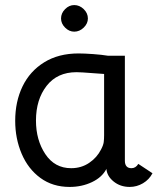

<svg xmlns="http://www.w3.org/2000/svg" viewBox="-20 -728 633 758"><path d="M40 -251Q40 -327 69 -387Q98 -447 154.5 -482Q211 -517 290 -517Q313 -517 347.5 -514.5Q382 -512 406 -508H473V-93Q473 -79 479.5 -71.5Q486 -64 499 -64Q516 -64 526 -81L582 -44Q569 -19 544.5 -4.5Q520 10 492 10Q455 10 428.5 -11.5Q402 -33 400 -62V-61Q383 -28 343 -9Q303 10 255 10Q188 10 139.5 -25.5Q91 -61 65.5 -121Q40 -181 40 -251ZM379 -138Q388 -155 389.5 -167Q391 -179 391 -194V-436L349 -439Q299 -443 282 -443Q206 -443 164 -389Q122 -335 122 -252Q122 -175 159 -119.5Q196 -64 261 -64Q301 -64 332 -85Q363 -106 379 -138ZM221 -655Q221 -676 237 -692Q253 -708 273 -708Q294 -708 310.5 -692Q327 -676 327 -655Q327 -635 310.5 -619Q294 -603 273 -603Q253 -603 237 -619Q221 -635 221 -655Z"/></svg>

Font: Bellota
Style: Bold
Weight: 700
Designer: Kemie Guaida
Foundry: Kemie Guaida
Version: Version 4.001